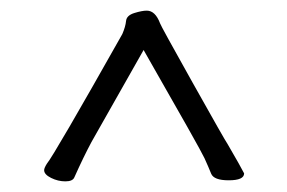

<svg xmlns="http://www.w3.org/2000/svg" viewBox="-20 -805 540 361"><path d="M103 -464Q89 -464 76 -470.5Q63 -477 63 -485Q63 -489 68 -497Q82 -514 210 -741Q216 -755 217 -765.5Q218 -776 232.5 -780.5Q247 -785 256 -785Q272 -785 281 -761Q282 -757 342.5 -649Q403 -541 408 -534Q433 -491 439 -479Q439 -466 410 -466Q382 -466 377 -478.5Q372 -491 364.5 -507.5Q357 -524 250 -711L152 -538Q137 -510 120 -472Q117 -464 103 -464Z"/></svg>

Font: LXGW WenKai Mono TC Light
Style: Regular
Weight: 300
Designer: LXGW / Fontworks Inc.
Foundry: LXGW / Fontworks Inc.
Version: Version 1.330